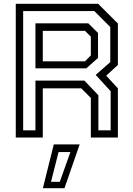

<svg xmlns="http://www.w3.org/2000/svg" viewBox="-20 -720 694 1005"><path d="M62.5 0V-700H494L597 -597V-380L536 -324L597 -257.5V0H455.5V-207.5L405.5 -257.5H204V0ZM101.2 -37.8H165.5V-298H422L495 -221.2V-37.8H559.2V-242.5L481 -328L557.2 -395V-578.5L473.8 -662H101.2ZM204 -399H425L455.5 -430V-528L425 -558.5H204ZM165.5 -362.2V-597.8H442.2L493 -547.5V-416.5L431.5 -362.2ZM204.5 265 261.5 36H397L317.5 265ZM247 231.5H293L348.5 76H286.5Z"/></svg>

Font: Tourney Thin
Style: Regular
Weight: 100
Designer: Tyler Finck
Foundry: Etcetera Type Co
Version: Version 1.015